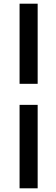

<svg xmlns="http://www.w3.org/2000/svg" viewBox="-20 -770 304 1040"><path d="M86 -316V-750H184V-316ZM86 250V-202H184V250Z"/></svg>

Font: Source Sans 3 Black
Style: Italic
Weight: 900
Italic angle: -11°
Designer: Paul D. Hunt
Foundry: Adobe
Version: Version 3.052;hotconv 1.1.0;makeotfexe 2.6.0